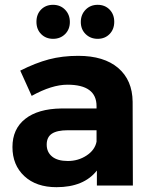

<svg xmlns="http://www.w3.org/2000/svg" viewBox="-20 -778 636 805"><path d="M384.8 -231.9H264.2Q219.2 -231.9 197.5 -217.5Q175.8 -203.1 175.8 -171.6Q175.8 -140.1 198.5 -121.6Q221.2 -103 264.6 -103Q308.1 -103 343 -126Q377.9 -148.9 384.8 -184.1ZM384.8 -333Q384.8 -422.9 262.7 -422.9Q197.3 -422.9 112.8 -376L64.9 -481.9Q128.9 -514.2 185.1 -529.1Q241.2 -543.9 308.1 -543.9Q416 -543.9 475.6 -492.9Q535.2 -441.9 536.1 -351.1L537.1 0H386.2V-63Q331.5 6.8 216.8 6.8Q131.8 6.8 82 -39.6Q32.2 -85.9 32.2 -161.6Q32.2 -237.3 85.7 -279.5Q139.2 -321.8 236.8 -323.2H384.8ZM439.5 -737.8Q459 -717.8 459 -686.5Q459 -655.3 439.5 -635.3Q419.9 -615.2 389.6 -615.2Q359.4 -615.2 339.1 -635Q318.8 -654.8 318.8 -685.8Q318.8 -716.8 338.9 -737.3Q358.9 -757.8 389.4 -757.8Q419.9 -757.8 439.5 -737.8ZM252.9 -737.3Q272.9 -716.8 272.9 -685.8Q272.9 -654.8 252.9 -635Q232.9 -615.2 202.6 -615.2Q172.4 -615.2 152.6 -635Q132.8 -654.8 132.8 -686.5Q132.8 -718.3 152.3 -738Q171.9 -757.8 202.4 -757.8Q232.9 -757.8 252.9 -737.3Z"/></svg>

Font: Montserrat-SemiBold
Style: Regular
Weight: 600
Designer: Julieta Ulanovsky
Foundry: Julieta Ulanovsky
Version: Version 6.001